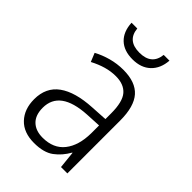

<svg xmlns="http://www.w3.org/2000/svg" viewBox="-218 -819 920 920"><g transform="rotate(45 241.5 -359.0)"><path d="M246 -541Q329 -541 368 -497Q407 -453 407 -358V0H364L355 -87H353Q329 -44 292.5 -17Q256 10 191 10Q120 10 81.5 -31Q43 -72 43 -139Q43 -219 100.5 -260.5Q158 -302 268 -308L352 -313V-352Q352 -430 324.5 -462Q297 -494 242 -494Q209 -494 176 -484.5Q143 -475 109 -457L91 -501Q124 -519 164 -530Q204 -541 246 -541ZM274 -266Q101 -256 101 -139Q101 -89 128 -63Q155 -37 202 -37Q275 -37 313 -85Q351 -133 352 -217V-270ZM371 -728Q367 -672 333 -639.5Q299 -607 241 -607Q183 -607 150 -638.5Q117 -670 114 -728H153Q160 -653 242 -653Q324 -653 332 -728Z"/></g></svg>

Font: Noto Sans Kannada SemiCondensed Light
Style: Regular
Weight: 300
Width: 4
Designer: Jelle Bosma - Monotype Design Team
Foundry: Monotype Imaging Inc.
Version: Version 2.005; ttfautohint (v1.8.4.7-5d5b)